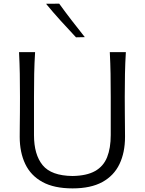

<svg xmlns="http://www.w3.org/2000/svg" viewBox="-20 -1032 802 1063"><path d="M381.6 11Q482.5 11 546.7 -24.2Q610.9 -59.5 641.5 -123.6Q672.2 -187.6 672.2 -274.6Q672.2 -296.3 671.8 -331.4Q671.5 -366.6 671.1 -409.1Q670.7 -451.7 670.7 -495.5Q670.7 -565 671.9 -623Q673 -680.9 676.8 -743.5H587.9Q591.1 -680.9 592.1 -623Q593.1 -565 593.1 -495.5V-284.6Q593.1 -212.3 573.1 -161.8Q553 -111.4 506.6 -85.1Q460.1 -58.8 381.5 -57.6Q264.1 -58.9 216.1 -117.5Q168.2 -176.1 168.2 -283.7V-495.5Q168.2 -565 169.3 -623Q170.5 -680.9 174.3 -743.5H85.4Q88.6 -680.9 89.6 -623Q90.6 -565 90.6 -495.5Q90.6 -451.7 90.3 -409.2Q89.9 -366.8 89.5 -331.7Q89.1 -296.6 89.1 -274.7Q89.1 -188.4 119.8 -124.1Q150.4 -59.8 215.1 -24.4Q279.7 11 381.6 11ZM400.7 -825.4 449.6 -826.4Q412.5 -872.8 376.8 -919.2Q341 -965.6 307.8 -1011.7L234.8 -1011.1Q273.9 -963.6 315.7 -917.5Q357.4 -871.4 400.7 -825.4Z"/></svg>

Font: Pinar-VF-FD
Style: Regular
Weight: 300
Designer: Amin Abedi
Version: Version 3.0